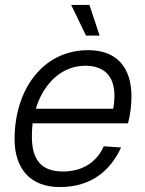

<svg xmlns="http://www.w3.org/2000/svg" viewBox="-20 -745 588 777"><path d="M328 -601H383L342 -725H268ZM222 12C348 12 426 -53 470 -148L400 -153C372 -90 315 -51 235 -51C151 -51 109 -94 109 -192C109 -210 110 -228 112 -246H498C507 -279 512 -319 512 -354C512 -472 453 -542 337 -542C153 -542 39 -382 39 -182C39 -63 102 12 222 12ZM325 -479C403 -479 443 -435 443 -359C443 -336 441 -320 438 -305H125C156 -408 231 -479 325 -479Z"/></svg>

Font: Geist Light
Style: Italic
Weight: 300
Italic angle: -12°
Designer: Basement.studio, Andrés Briganti, Mateo Zaragoza
Foundry: Basement.studio, Vercel, Andrés Briganti, Guido Ferreyra, Mateo Zaragoza
Version: Version 1.500